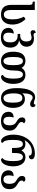

<svg xmlns="http://www.w3.org/2000/svg" viewBox="1751 -2574 836 4378"><g transform="rotate(90 2169.0 -385.0)"><path d="M314 10C459 10 540 -86 540 -252C540 -369 494 -470 415 -549L360 -513C401 -433 421 -361 421 -255C421 -129 392 -55 313 -55C240 -55 208 -108 208 -228V-760H17V-714H22C69 -714 91 -696 91 -648V-226C91 -71 161 10 314 10Z M830 13C982 13 1066 -65 1066 -205C1066 -318 1001 -386 904 -401V-405C992 -429 1045 -486 1045 -574C1045 -678 974 -741 859 -741C820 -741 795 -733 769 -733C743 -733 732 -745 728 -783C688 -777 668 -755 668 -723C668 -688 691 -665 723 -665C740 -665 760 -670 780 -677C802 -683 822 -687 841 -687C896 -687 926 -645 926 -570C926 -472 870 -428 793 -428H754V-369H792C891 -369 946 -319 946 -206C946 -93 908 -43 830 -43C760 -43 725 -84 725 -165C725 -212 734 -255 747 -282C658 -278 616 -232 616 -158C616 -54 694 13 830 13Z M1372 10C1513 10 1587 -82 1587 -269C1587 -402 1609 -490 1679 -490C1755 -490 1773 -397 1773 -269C1773 -147 1748 -55 1690 -35C1690 -9 1702 9 1732 9C1828 9 1893 -123 1893 -267C1893 -451 1816 -547 1687 -547C1611 -547 1561 -517 1528 -459C1497 -516 1442 -547 1369 -547C1231 -547 1159 -456 1159 -269C1159 -86 1236 10 1372 10ZM1373 -46C1301 -46 1279 -136 1279 -269C1279 -401 1299 -490 1372 -490C1446 -490 1466 -403 1466 -269C1466 -143 1449 -46 1373 -46Z M2217 10C2359 10 2440 -93 2440 -265C2440 -436 2363 -535 2235 -535C2182 -535 2141 -516 2112 -479H2108C2108 -623 2137 -711 2202 -711C2229 -711 2246 -701 2271 -683C2294 -666 2320 -654 2354 -654C2394 -654 2423 -676 2423 -720C2423 -749 2403 -772 2366 -779C2364 -752 2355 -739 2328 -739C2312 -739 2291 -744 2269 -752C2242 -763 2222 -768 2198 -768C2059 -768 1989 -608 1989 -350C1989 -118 2066 10 2217 10ZM2215 -46C2143 -46 2109 -143 2109 -280C2109 -426 2148 -477 2216 -477C2294 -477 2321 -403 2321 -263C2321 -122 2294 -46 2215 -46Z M2737 10C2876 10 2958 -51 2958 -184C2958 -286 2911 -328 2817 -383C2777 -407 2762 -427 2762 -463C2762 -487 2773 -501 2792 -507C2783 -532 2760 -546 2729 -546C2684 -546 2657 -517 2657 -471C2657 -413 2688 -382 2759 -341C2817 -308 2837 -263 2837 -186C2837 -89 2801 -46 2738 -46C2674 -46 2643 -91 2643 -169C2643 -207 2649 -249 2662 -278C2574 -278 2529 -235 2529 -160C2529 -55 2606 10 2737 10Z M3201 9C3224 9 3236 -6 3237 -30C3185 -52 3170 -144 3170 -266C3170 -393 3188 -489 3263 -489C3335 -489 3355 -420 3355 -240H3467C3467 -416 3487 -489 3559 -489C3631 -489 3653 -401 3653 -266C3653 -148 3638 -54 3587 -30C3587 -7 3599 9 3624 9C3712 9 3773 -125 3773 -266C3773 -435 3700 -547 3564 -547C3494 -547 3443 -517 3411 -457C3380 -517 3332 -547 3265 -547C3235 -547 3199 -540 3176 -526C3232 -632 3326 -694 3443 -694C3500 -694 3526 -671 3532 -622C3584 -628 3612 -647 3612 -686C3612 -734 3568 -762 3487 -762C3221 -762 3050 -558 3050 -266C3050 -127 3108 9 3201 9Z M4072 10C4211 10 4293 -51 4293 -184C4293 -286 4246 -328 4152 -383C4112 -407 4097 -427 4097 -463C4097 -487 4108 -501 4127 -507C4118 -532 4095 -546 4064 -546C4019 -546 3992 -517 3992 -471C3992 -413 4023 -382 4094 -341C4152 -308 4172 -263 4172 -186C4172 -89 4136 -46 4073 -46C4009 -46 3978 -91 3978 -169C3978 -207 3984 -249 3997 -278C3909 -278 3864 -235 3864 -160C3864 -55 3941 10 4072 10Z"/></g></svg>

Font: Noto Serif Georgian SemiCondensed Semi
Style: Regular
Weight: 600
Width: 4
Designer: Monotype Design Team
Foundry: Monotype Imaging Inc.
Version: Version 1.901